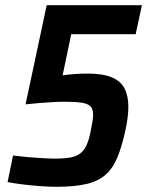

<svg xmlns="http://www.w3.org/2000/svg" viewBox="-20 -708 564 736"><path d="M197 8Q168 8 134 5.5Q100 3 67.5 -1Q35 -5 9 -10L30 -112Q61 -108 90.5 -105.5Q120 -103 146.5 -101.5Q173 -100 193 -100Q228 -100 251 -104.5Q274 -109 288.5 -120.5Q303 -132 312 -152Q321 -172 327 -202Q332 -227 334.5 -242.5Q337 -258 337 -268Q337 -290 326.5 -300.5Q316 -311 292 -314.5Q268 -318 226 -318Q206 -318 181.5 -316.5Q157 -315 130.5 -313Q104 -311 78 -308L159 -688H524L500 -577H253L220 -419Q237 -422 263.5 -424Q290 -426 314 -426Q373 -426 407.5 -412Q442 -398 457 -369.5Q472 -341 472 -299Q472 -281 469.5 -259.5Q467 -238 462 -214Q448 -149 430.5 -106Q413 -63 384.5 -38Q356 -13 310.5 -2.5Q265 8 197 8Z"/></svg>

Font: Saira SemiCondensed SemiBold
Style: Italic
Weight: 600
Width: 4
Italic angle: -12°
Designer: Hector Gatti with collaboration of the Omnibus-Type team
Foundry: Omnibus-Type
Version: Version 1.101